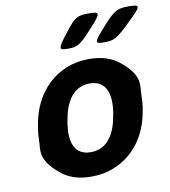

<svg xmlns="http://www.w3.org/2000/svg" viewBox="-84 -822 803 905"><g transform="rotate(-10 317.0 -370.0)"><path d="M74 -269 72 -259C69 -240 67 -221 67 -203C67 -156 44 -112 137 -36C172 -7 218 10 281 10C321 10 359 3 392 -11C485 -49 554 -134 573 -259L575 -269C578 -288 579 -307 579 -325C579 -372 603 -416 510 -492C475 -521 428 -538 365 -538C325 -538 289 -531 256 -518C162 -479 93 -394 74 -269ZM434 -269 432 -259C419 -176 381 -104 299 -104C215 -104 200 -175 213 -259L215 -269C228 -351 266 -424 348 -424C430 -424 447 -352 434 -269ZM464 -677C404 -610 402 -603 450 -603C498 -603 511 -610 580 -677C649 -743 650 -750 593 -750C536 -750 524 -743 464 -677ZM283 -677C231 -610 230 -603 277 -603C323 -603 335 -610 396 -677C457 -743 457 -750 401 -750C345 -750 334 -743 283 -677Z"/></g></svg>

Font: Asimov Print
Style: AIt
Weight: 500
Designer: Google
Version: Version 2.000980: 2014